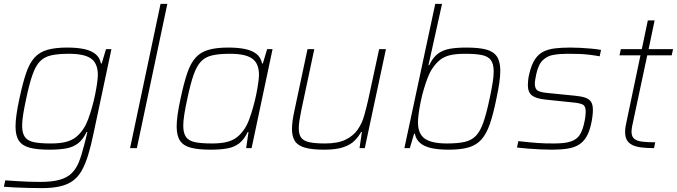

<svg xmlns="http://www.w3.org/2000/svg" viewBox="-28 -763 3487 989"><path d="M188 206Q155 206 118 205Q81 204 48 202.5Q15 201 -8 199L-1 166Q28 168 59.5 170Q91 172 122 173Q153 174 179 174Q241 174 279.5 163Q318 152 341 129.5Q364 107 378 72.5Q392 38 404 -10Q409 -27 414 -48.5Q419 -70 422 -83H418Q400 -45 374.5 -25Q349 -5 313 1.5Q277 8 227 8Q164 8 125.5 -2Q87 -12 69.5 -38Q52 -64 52 -111Q52 -138 57 -173.5Q62 -209 72 -255Q89 -335 106.5 -386.5Q124 -438 150 -466.5Q176 -495 216.5 -506.5Q257 -518 318 -518Q370 -518 406.5 -510Q443 -502 464.5 -484Q486 -466 492 -436H496L518 -510H546L453 -72Q440 -9 425.5 37.5Q411 84 392.5 116.5Q374 149 347 168.5Q320 188 281 197Q242 206 188 206ZM233 -24Q281 -24 311.5 -32Q342 -40 363 -56.5Q384 -73 402 -100Q415 -119 426 -148.5Q437 -178 446.5 -212Q456 -246 462.5 -278.5Q469 -311 472.5 -337Q476 -363 476 -377Q476 -436 441.5 -461Q407 -486 327 -486Q272 -486 236 -478Q200 -470 177.5 -446.5Q155 -423 139 -377Q123 -331 107 -255Q97 -209 91.5 -174.5Q86 -140 86 -115Q86 -77 100.5 -57Q115 -37 147.5 -30.5Q180 -24 233 -24Z M642 0 799 -743H834L677 0Z M1057 8Q994 8 955.5 -2Q917 -12 899.5 -38Q882 -64 882 -111Q882 -138 887 -173.5Q892 -209 902 -255Q919 -335 936.5 -386.5Q954 -438 980 -466.5Q1006 -495 1046.5 -506.5Q1087 -518 1148 -518Q1200 -518 1236.5 -510Q1273 -502 1294.5 -484Q1316 -466 1322 -436H1326L1348 -510H1376L1268 0H1240L1252 -83H1248Q1230 -45 1204.5 -25Q1179 -5 1143 1.5Q1107 8 1057 8ZM1063 -24Q1111 -24 1141.5 -32Q1172 -40 1193 -56.5Q1214 -73 1232 -100Q1245 -119 1256 -149Q1267 -179 1276.5 -213Q1286 -247 1292.5 -279.5Q1299 -312 1302.5 -338Q1306 -364 1306 -377Q1306 -436 1271.5 -461Q1237 -486 1157 -486Q1102 -486 1066 -478Q1030 -470 1007.5 -446.5Q985 -423 969 -377Q953 -331 937 -255Q927 -209 921.5 -174.5Q916 -140 916 -115Q916 -77 930.5 -57Q945 -37 977.5 -30.5Q1010 -24 1063 -24Z M1642 8Q1579 8 1542.5 -2.5Q1506 -13 1491 -36.5Q1476 -60 1476 -97Q1476 -117 1479 -140Q1482 -163 1488 -190L1556 -510H1591L1524 -195Q1518 -166 1514.5 -142.5Q1511 -119 1511 -102Q1511 -69 1524.5 -52.5Q1538 -36 1567.5 -30Q1597 -24 1646 -24Q1712 -24 1752 -43.5Q1792 -63 1814.5 -95.5Q1837 -128 1848 -167.5Q1859 -207 1868 -246L1925 -510H1960L1851 0H1824L1836 -83H1832Q1819 -59 1798 -38Q1777 -17 1740 -4.5Q1703 8 1642 8Z M2283 8Q2231 8 2194.5 0Q2158 -8 2136.5 -26Q2115 -44 2109 -74H2105L2083 0H2055L2214 -743H2249L2179 -427H2183Q2201 -466 2226.5 -485.5Q2252 -505 2288 -511.5Q2324 -518 2374 -518Q2438 -518 2476 -508Q2514 -498 2531.5 -472Q2549 -446 2549 -399Q2549 -372 2544 -336.5Q2539 -301 2529 -255Q2513 -175 2495 -123.5Q2477 -72 2451 -43.5Q2425 -15 2385 -3.5Q2345 8 2283 8ZM2274 -24Q2330 -24 2365.5 -32Q2401 -40 2423.5 -63.5Q2446 -87 2462 -133Q2478 -179 2494 -255Q2504 -301 2509.5 -335.5Q2515 -370 2515 -395Q2515 -434 2500.5 -453.5Q2486 -473 2454 -479.5Q2422 -486 2368 -486Q2320 -486 2289.5 -478.5Q2259 -471 2238 -454Q2217 -437 2199 -410Q2186 -391 2175 -362.5Q2164 -334 2154.5 -301.5Q2145 -269 2138.5 -236.5Q2132 -204 2128.5 -177Q2125 -150 2125 -133Q2125 -74 2160 -49Q2195 -24 2274 -24Z M2816 8Q2788 8 2755.5 6.5Q2723 5 2691.5 2.5Q2660 0 2635 -3L2642 -36Q2676 -32 2699.5 -30Q2723 -28 2742 -26.5Q2761 -25 2780.5 -24.5Q2800 -24 2826 -24Q2884 -24 2914.5 -35Q2945 -46 2959.5 -70Q2974 -94 2982 -133Q2986 -151 2987.5 -164.5Q2989 -178 2989 -188Q2989 -217 2973.5 -224.5Q2958 -232 2926 -235L2782 -250Q2733 -255 2712 -271.5Q2691 -288 2691 -325Q2691 -336 2692.5 -350.5Q2694 -365 2698 -381Q2709 -429 2727 -456.5Q2745 -484 2771 -497Q2797 -510 2832 -514Q2867 -518 2911 -518Q2935 -518 2963 -516.5Q2991 -515 3018.5 -512.5Q3046 -510 3068 -506L3061 -473Q3033 -478 3008 -481Q2983 -484 2957 -485Q2931 -486 2898 -486Q2856 -486 2823.5 -480.5Q2791 -475 2768 -453Q2745 -431 2734 -380Q2731 -365 2729 -353Q2727 -341 2727 -332Q2727 -304 2743 -295.5Q2759 -287 2793 -284L2933 -270Q2966 -267 2986.5 -260Q3007 -253 3016.5 -238.5Q3026 -224 3026 -197Q3026 -183 3024 -165.5Q3022 -148 3017 -125Q3008 -84 2992.5 -58Q2977 -32 2953.5 -17.5Q2930 -3 2896 2.5Q2862 8 2816 8Z M3341 0Q3304 0 3276 -3.5Q3248 -7 3229.5 -16Q3211 -25 3201.5 -41Q3192 -57 3192 -83Q3192 -90 3192.5 -97Q3193 -104 3194.5 -112.5Q3196 -121 3198 -130L3271 -478H3163L3170 -510H3278L3309 -658H3344L3313 -510H3439L3432 -478H3306L3228 -112Q3227 -107 3226.5 -102.5Q3226 -98 3225.5 -93.5Q3225 -89 3225 -85Q3225 -60 3238.5 -48.5Q3252 -37 3279 -33.5Q3306 -30 3347 -30Z"/></svg>

Font: Saira Thin
Style: Italic
Weight: 100
Italic angle: -12°
Designer: Hector Gatti with collaboration of the Omnibus-Type team
Foundry: Omnibus-Type
Version: Version 1.101